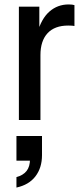

<svg xmlns="http://www.w3.org/2000/svg" viewBox="-20 -540 374 864"><path d="M65 0V-510H157V-391H162V0ZM162 -292 148 -391Q166 -456 202.5 -488Q239 -520 289 -520Q306 -520 315 -517V-423Q311 -424 304 -424.5Q297 -425 287 -425Q226 -425 194 -390.5Q162 -356 162 -292ZM54 304V257Q84 249 99.5 229.5Q115 210 115 176L151 183H54V72H169V158Q169 215 139.5 253.5Q110 292 54 304Z"/></svg>

Font: Instrument Sans SemiCondensed Medium
Style: Regular
Weight: 500
Width: 4
Designer: Rodrigo Fuenzalida
Foundry: fragTYPE
Version: Version 1.000;gftools[0.9.28]